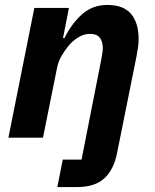

<svg xmlns="http://www.w3.org/2000/svg" viewBox="-20 -557 626 777"><path d="M234 89H310L390 -317Q392 -330 394 -340.5Q396 -351 396 -361Q396 -390 383.5 -405Q371 -420 344 -420Q319 -420 295.5 -405Q272 -390 256 -370Q243 -354 229.5 -331.5Q216 -309 211 -283L154 0H14L119 -525H259L235 -403H241Q270 -462 312.5 -499.5Q355 -537 414 -537Q480 -537 510.5 -500.5Q541 -464 541 -399Q541 -383 538.5 -365Q536 -347 532 -327L454 61Q441 129 402.5 164.5Q364 200 292 200H212Z"/></svg>

Font: IBM Plex Sans Var
Style: Italic
Weight: 400
Italic angle: -11.31°
Designer: Mike Abbink, Paul van der Laan, Pieter van Rosmalen
Foundry: Bold Monday
Version: Version 1.001